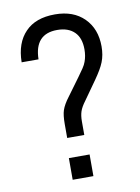

<svg xmlns="http://www.w3.org/2000/svg" viewBox="-81 -755 590 810"><g transform="rotate(-10 214.5 -350.0)"><path d="M171.9 -237.3Q171.9 -275.4 178.7 -295.9Q186.5 -319.3 209 -348.6L262.7 -421.9Q276.4 -440.4 286.1 -455.1Q295.9 -469.7 299.8 -481.4Q308.6 -504.9 308.6 -533.2Q308.6 -582 283.2 -607.4Q256.8 -633.8 209 -633.8Q112.3 -633.8 110.4 -525.4H38.1Q39.1 -608.4 84 -654.3Q127.9 -700.2 210.9 -700.2Q290 -700.2 335.9 -654.3Q381.8 -608.4 381.8 -533.2Q381.8 -496.1 370.1 -466.8Q364.3 -452.1 354.5 -435.5Q344.7 -418.9 331.1 -399.4L274.4 -319.3Q256.8 -295.9 251 -278.3Q245.1 -260.7 245.1 -236.3V-177.7H171.9ZM164.1 -92.8H252.9V0H164.1Z"/></g></svg>

Font: Dinish
Style: Regular
Weight: 400
Designer: Bert Driehuis
Foundry: Playbeing
Version: Version 3.006; git-39231f3c-release